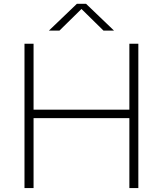

<svg xmlns="http://www.w3.org/2000/svg" viewBox="-20 -964 834 984"><path d="M105.5 0V-740H152V-402H643V-740H689V0H643V-358.5H152V0ZM230.5 -807 374 -944.5H421L564.5 -807H510.5L397.5 -918L284.5 -807Z"/></svg>

Font: Encode Sans Expanded Expanded ExtraLight
Style: Regular
Weight: 200
Width: 7
Designer: Multiple Designers
Foundry: Impallari Type
Version: Version 3.000; ttfautohint (v1.8.3) -l 8 -r 50 -G 200 -x 14 